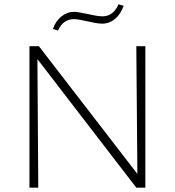

<svg xmlns="http://www.w3.org/2000/svg" viewBox="-20 -873 813 893"><path d="M656 -658V0H614L154 -598L158 0H117V-658H161L619 -64L614 -658ZM226 -738Q238 -774 265 -796Q292 -818 324 -818Q341 -818 387 -808Q392 -807 415.5 -802Q439 -797 457 -797Q482 -797 501 -811.5Q520 -826 531 -853L555 -846Q542 -808 515.5 -785.5Q489 -763 455 -763Q437 -763 414.5 -768Q392 -773 386 -774Q342 -784 324 -784Q299 -784 280 -770.5Q261 -757 250 -731Z"/></svg>

Font: Ysabeau Light
Style: Regular
Weight: 300
Designer: Christian Thalmann (Catharsis Fonts)
Version: Version 0.003